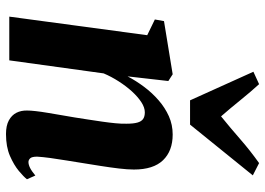

<svg xmlns="http://www.w3.org/2000/svg" viewBox="-142 -732 885 641"><g transform="rotate(90 300.5 -411.5)"><path d="M235 -395Q250 -423.5 270 -450.2Q290 -477 314.8 -498.5Q339.5 -520 368 -532.8Q396.5 -545.5 429 -545.5Q484 -545.5 515 -513.2Q546 -481 546 -416Q546 -395 542.5 -365.8Q539 -336.5 534 -305Q529 -273.5 524.5 -245.5Q520.5 -220 515.8 -191.5Q511 -163 507.5 -137Q504 -111 503 -93Q503 -75.5 508.5 -69.8Q514 -64 521 -64Q529.5 -64 540.2 -69.2Q551 -74.5 566 -87L578.5 -59Q570.5 -48.5 550.8 -32Q531 -15.5 500.5 -2.2Q470 11 427.5 11Q399.5 11 382 1.5Q364.5 -8 356.5 -23.8Q348.5 -39.5 349 -60Q349 -70.5 351 -88.5Q353 -106.5 356.8 -128.8Q360.5 -151 364.5 -174.2Q368.5 -197.5 372 -218Q375.5 -240.5 379.2 -264.2Q383 -288 386.2 -311Q389.5 -334 391.5 -354.8Q393.5 -375.5 393 -391.5Q393 -414.5 389.2 -427.8Q385.5 -441 377.2 -446.8Q369 -452.5 355 -452.5Q339 -452.5 321 -440.8Q303 -429 285.2 -409.5Q267.5 -390 251.8 -365.5Q236 -341 225 -315L181.5 0H35.5L97.5 -460.5L45 -486L50.5 -516.5L228 -545.5L250.5 -531ZM315 -603.5 219.5 -815 261 -834Q287 -805.5 314 -772Q341 -738.5 368.5 -707Q408 -739 445.5 -771.8Q483 -804.5 524.5 -834L565.5 -813L396 -603.5Z"/></g></svg>

Font: Merriweather 72pt ExtraBold
Style: Italic
Weight: 800
Italic angle: -7.8°
Version: Version 2.101